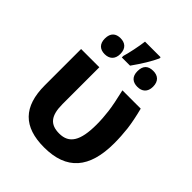

<svg xmlns="http://www.w3.org/2000/svg" viewBox="-233 -970 1112 1112"><g transform="rotate(45 322.5 -414.5)"><path d="M271 -678.2H338.4C379.9 -736.3 410.2 -786.6 429.2 -828.1V-837.9H301.3C298.8 -816.9 294.4 -791.5 288.1 -760.7C281.7 -730 275.9 -707 271 -690.9ZM124 -686C124 -641.6 149.4 -621.1 187 -621.1C224.1 -621.1 251 -641.6 251 -686C251 -732.4 224.1 -752 187 -752C149.4 -752 124 -732.4 124 -686ZM391.1 -686C391.1 -641.6 416 -621.1 455.1 -621.1C492.2 -621.1 519 -641.6 519 -686C519 -732.4 492.2 -752 455.1 -752C412.6 -752 391.1 -730 391.1 -686ZM320.8 8.8C504.4 8.8 591.8 -91.3 591.8 -295.9C591.8 -334.5 589.4 -373 585 -411.6C580.1 -450.2 571.3 -494.6 558.1 -545.9H408.2C422.4 -486.3 431.6 -439 436 -404.3C440.4 -369.6 442.9 -334.5 442.9 -299.8C442.9 -167.5 407.7 -109.9 326.2 -109.9C252 -109.9 219.2 -148.9 219.2 -244.1V-545.9H69.8V-249C69.8 -73.7 152.3 8.8 320.8 8.8Z"/></g></svg>

Font: Noto Reveo Sans
Style: Bold
Weight: 700
Designer: Monotype Design team
Foundry: Monotype Imaging Inc.
Version: Version 1.04